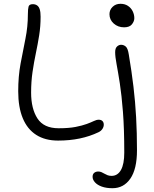

<svg xmlns="http://www.w3.org/2000/svg" viewBox="-20 -732 810 1012"><path d="M286 9Q218 9 171 -21Q124 -51 100 -109Q76 -167 76 -251Q76 -330 88.5 -397Q101 -464 114 -527.5Q127 -591 127 -658Q127 -684 130.5 -697Q134 -710 153 -710Q166 -710 175.5 -703.5Q185 -697 189.5 -682.5Q194 -668 194 -644Q194 -593 186.5 -546Q179 -499 169 -451.5Q159 -404 151.5 -353Q144 -302 144 -244Q144 -159 177.5 -107.5Q211 -56 289 -56Q343 -56 378.5 -63Q414 -70 437 -78.5Q460 -87 474.5 -94Q489 -101 500 -101Q513 -101 520 -94Q527 -87 527 -75Q527 -63 519.5 -52Q512 -41 499 -35Q453 -13 400 -2Q347 9 286 9ZM573 260Q540 260 516.5 251.5Q493 243 480.5 229Q468 215 468 200Q468 186 476.5 179Q485 172 498 172Q507 172 515 175.5Q523 179 530.5 183.5Q538 188 547 191.5Q556 195 568 195Q600 195 617.5 164Q635 133 635 72Q635 -53 628 -142.5Q621 -232 611.5 -293Q602 -354 594.5 -393.5Q587 -433 587 -457Q587 -478 597 -487Q607 -496 618 -496Q632 -496 643 -486.5Q654 -477 659 -444Q674 -355 683.5 -275Q693 -195 697.5 -113.5Q702 -32 702 60Q702 159 667 209.5Q632 260 573 260ZM634 -588Q602 -588 579.5 -608Q557 -628 557 -657Q557 -680 573.5 -696Q590 -712 615 -712Q638 -712 654.5 -701Q671 -690 679.5 -672.5Q688 -655 688 -636Q688 -620 675.5 -604Q663 -588 634 -588Z"/></svg>

Font: Shantell Sans Light
Style: Regular
Weight: 300
Designer: Stephen Nixon, Anya Danilova, Shantell Martin
Foundry: Arrow Type
Version: Version 1.011;[c5ecc13dd]